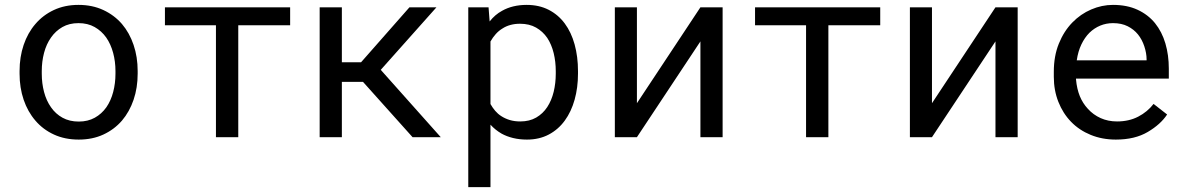

<svg xmlns="http://www.w3.org/2000/svg" viewBox="-20 -558 4841 781"><path d="M59.6 -269V-258.3Q59.6 -201.2 76.2 -152.3Q92.8 -103.5 124 -67.4Q154.8 -31.2 199.5 -10.7Q244.1 9.8 300.3 9.8Q356 9.8 400.4 -10.7Q444.8 -31.2 476.1 -67.4Q506.8 -103.5 523.4 -152.3Q540 -201.2 540 -258.3V-269Q540 -326.2 523.4 -375.2Q506.8 -424.3 476.1 -460.4Q444.8 -496.6 400.1 -517.3Q355.5 -538.1 299.3 -538.1Q243.7 -538.1 199.2 -517.3Q154.8 -496.6 124 -460.4Q92.8 -424.3 76.2 -375.2Q59.6 -326.2 59.6 -269ZM149.9 -258.3V-269Q149.9 -307.6 159.2 -343Q168.5 -378.4 187.5 -405.3Q206.1 -432.1 233.9 -448Q261.7 -463.9 299.3 -463.9Q336.9 -463.9 365 -448Q393.1 -432.1 412.1 -405.3Q430.7 -378.4 440.2 -343Q449.7 -307.6 449.7 -269V-258.3Q449.7 -219.2 440.4 -183.8Q431.2 -148.4 412.6 -121.6Q393.6 -94.7 365.5 -79.1Q337.4 -63.5 300.3 -63.5Q262.7 -63.5 234.4 -79.1Q206.1 -94.7 187.5 -121.6Q168.5 -148.4 159.2 -183.8Q149.9 -219.2 149.9 -258.3Z M1160.2 -455.1V-528.3H650.9V-455.1H858.4V0H949.2V-455.1Z M1456.5 -225.1 1658.2 0H1772.9L1528.8 -273.9L1755.4 -528.3H1645.5L1448.7 -304.7H1370.6V-528.3H1280.3V0H1370.6V-225.1Z M1884.8 203.1H1975.1V-50.8Q1984.9 -40 1996.1 -31Q2007.3 -22 2020 -14.6Q2041 -2.9 2067.1 3.4Q2093.3 9.8 2123.5 9.8Q2173.3 9.8 2212.2 -10.7Q2251 -31.2 2277.3 -67.4Q2303.7 -103.5 2317.4 -152.6Q2331.1 -201.7 2331.1 -258.3V-268.6Q2331.1 -327.6 2317.4 -377.2Q2303.7 -426.8 2277.3 -462.4Q2251 -498 2211.9 -518.1Q2172.9 -538.1 2122.1 -538.1Q2093.3 -538.1 2068.1 -532Q2043 -525.9 2022.5 -514.2Q2007.8 -506.3 1995.1 -495.4Q1982.4 -484.4 1971.7 -470.7L1967.3 -528.3H1884.8ZM2240.7 -268.6V-258.3Q2240.7 -219.7 2232.2 -184.6Q2223.6 -149.4 2206.1 -122.6Q2188.5 -95.7 2161.1 -79.8Q2133.8 -64 2096.2 -64Q2072.8 -64 2053.5 -69.8Q2034.2 -75.7 2018.6 -85.9Q2004.9 -94.7 1994.1 -107.4Q1983.4 -120.1 1975.1 -134.8V-389.2Q1984.4 -405.8 1996.6 -419.4Q2008.8 -433.1 2024.4 -442.4Q2038.6 -451.7 2056.4 -456.5Q2074.2 -461.4 2095.2 -461.4Q2133.3 -461.4 2160.6 -445.8Q2188 -430.2 2206.1 -403.8Q2223.6 -377 2232.2 -342Q2240.7 -307.1 2240.7 -268.6Z M2829.1 -528.3 2570.8 -138.2V-528.3H2481V0H2570.8L2829.1 -389.6V0H2919.4V-528.3Z M3560.5 -455.1V-528.3H3051.3V-455.1H3258.8V0H3349.6V-455.1Z M4029.3 -528.3 3771 -138.2V-528.3H3681.2V0H3771L4029.3 -389.6V0H4119.6V-528.3Z M4519 9.8Q4596.2 9.8 4648.7 -21.2Q4701.2 -52.2 4727.5 -92.3L4672.4 -135.3Q4647.5 -103 4609.9 -83.5Q4572.3 -64 4523.9 -64Q4487.3 -64 4457 -77.6Q4426.8 -91.3 4405.3 -115.2Q4384.3 -137.7 4372.3 -167Q4360.4 -196.3 4356.9 -234.9V-238.3H4734.4V-278.8Q4734.4 -334 4720.5 -381.3Q4706.5 -428.7 4678.2 -463.9Q4649.9 -498.5 4607.2 -518.3Q4564.5 -538.1 4507.3 -538.1Q4461.9 -538.1 4418.7 -519.5Q4375.5 -501 4341.8 -466.3Q4307.6 -431.2 4287.1 -380.6Q4266.6 -330.1 4266.6 -266.1V-245.6Q4266.6 -190.4 4285.2 -143.6Q4303.7 -96.7 4336.9 -62.5Q4370.1 -28.3 4416.7 -9.3Q4463.4 9.8 4519 9.8ZM4507.3 -463.9Q4542 -463.9 4567.1 -451.2Q4592.3 -438.5 4608.9 -418Q4625.5 -397.5 4634.8 -369.4Q4644 -341.3 4644 -316.9V-312.5H4359.9Q4365.2 -349.1 4378.7 -377.2Q4392.1 -405.3 4411.6 -424.8Q4431.2 -443.8 4455.6 -453.9Q4480 -463.9 4507.3 -463.9Z"/></svg>

Font: Roboto Mono
Style: Regular
Weight: 400
Monospace: yes
Designer: Google
Version: Version 3.000